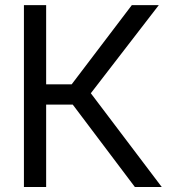

<svg xmlns="http://www.w3.org/2000/svg" viewBox="-20 -748 683 768"><path d="M75.7 0V-727.5H164.6V-410.6H266.6L507.3 -727.5H615.2L343.3 -375L627 0H519.5L271 -329.6H164.6V0Z"/></svg>

Font: Inter 28pt
Style: Regular
Weight: 400
Designer: Rasmus Andersson
Foundry: rsms
Version: Version 4.001;git-66647c0bb